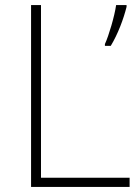

<svg xmlns="http://www.w3.org/2000/svg" viewBox="-20 -734 550 754"><path d="M102 0H489V-36H141V-714H102ZM477 -707V-714H436C430 -671 407 -593 392 -561V-554H415C443 -600 465 -659 477 -707Z"/></svg>

Font: Noto Sans Cherokee ExtraLight
Style: Regular
Weight: 200
Designer: Monotype Design Team
Foundry: Monotype Imaging Inc.
Version: Version 2.001